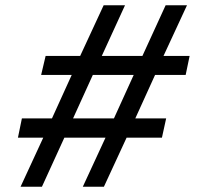

<svg xmlns="http://www.w3.org/2000/svg" viewBox="-20 -708 810 728"><path d="M58 0 144 -186H48L63 -259H177L252 -424H136L153 -496H284L373 -688H454L366 -496H520L608 -688H689L600 -496H699L684 -424H568L493 -259H610L594 -186H460L374 0H294L380 -186H224L139 0ZM257 -259H412L487 -424H332Z"/></svg>

Font: Saira Medium
Style: Italic
Weight: 500
Italic angle: -12°
Designer: Hector Gatti with collaboration of the Omnibus-Type team
Foundry: Omnibus-Type
Version: Version 1.100; ttfautohint (v1.8.3)